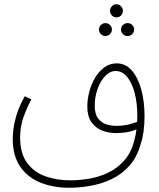

<svg xmlns="http://www.w3.org/2000/svg" viewBox="-20 -698 749 906"><path d="M306 188Q232 188 171.5 164Q111 140 75.5 88.5Q40 37 40 -45Q40 -56 43 -85Q46 -114 58 -155Q70 -196 97 -244L128 -229Q108 -192 91.5 -147Q75 -102 75 -50Q75 27 108.5 71.5Q142 116 196 134.5Q250 153 312 153Q352 153 398.5 145.5Q445 138 489 117.5Q533 97 567 58.5Q601 20 615 -41Q621 -61 624 -88Q603 -78 577 -74Q551 -70 526 -70Q493 -70 462 -82Q431 -94 411.5 -121.5Q392 -149 392 -195Q392 -230 401.5 -265.5Q411 -301 429 -331.5Q447 -362 473 -380.5Q499 -399 530 -399Q573 -399 602 -365.5Q631 -332 646.5 -276Q662 -220 662 -151Q662 -71 644 -19Q626 46 588.5 86.5Q551 127 503 149Q455 171 403.5 179.5Q352 188 306 188ZM427 -200Q427 -160 443 -139Q459 -118 483 -111Q507 -104 531 -104Q557 -104 582 -109.5Q607 -115 627 -123Q628 -137 628 -151Q628 -211 615.5 -259Q603 -307 580 -335Q557 -363 525 -363Q499 -363 476.5 -339.5Q454 -316 440.5 -278.5Q427 -241 427 -200ZM529 -616Q517 -616 508 -625Q499 -634 499 -647Q499 -659 508 -668.5Q517 -678 529 -678Q542 -678 551 -668.5Q560 -659 560 -647Q560 -634 551 -625Q542 -616 529 -616ZM477 -528Q465 -528 456 -537Q447 -546 447 -559Q447 -571 456 -580Q465 -589 477 -589Q490 -589 499 -580Q508 -571 508 -559Q508 -546 499 -537Q490 -528 477 -528ZM582 -528Q569 -528 560 -537Q551 -546 551 -559Q551 -571 560 -580Q569 -589 582 -589Q595 -589 604 -580Q613 -571 613 -559Q613 -546 604 -537Q595 -528 582 -528Z"/></svg>

Font: Noto Sans Arabic Cond ExtLt
Style: Regular
Weight: 200
Width: 3
Designer: Monotype Design Team, Nadine Chahine, Nizar Qandah and Khaled Hosny
Foundry: Monotype Imaging Inc.
Version: Version 2.012; ttfautohint (v1.8.4.7-5d5b)